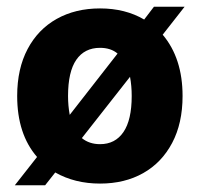

<svg xmlns="http://www.w3.org/2000/svg" viewBox="-20 -535 593 570"><path d="M528 -515 463 -432Q522 -362 522 -250Q522 -169 491 -110.5Q460 -52 405 -21Q350 10 277 10Q202 10 144 -23L114 15H24L90 -69Q31 -137 31 -250Q31 -331 62 -389.5Q93 -448 148.5 -479Q204 -510 277 -510Q352 -510 408 -477L437 -515ZM187 -194 329 -376Q309 -393 277 -393Q231 -393 206.5 -357.5Q182 -322 182 -250Q182 -221 187 -194ZM366 -307 223 -125Q245 -107 277 -107Q322 -107 346.5 -143Q371 -179 371 -250Q371 -280 366 -307Z"/></svg>

Font: CBA Beacon Sans Extra Bold
Style: Regular
Weight: 800
Designer: Wei Huang
Foundry: Wei Huang
Version: Version 1.002